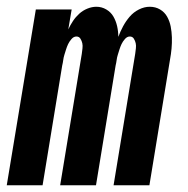

<svg xmlns="http://www.w3.org/2000/svg" viewBox="-37 -548 557 568"><path d="M-17 0 69 -520H175L165 -461Q171 -474 179 -486Q187 -498 197.5 -507.5Q208 -517 221.5 -522.5Q235 -528 248 -528Q264 -528 277.5 -520Q291 -512 298.5 -499Q306 -486 309.5 -470.5Q313 -455 313 -439Q319 -455 327 -470Q335 -485 346.5 -498.5Q358 -512 374 -520Q390 -528 406 -528Q423 -528 436.5 -520Q450 -512 457.5 -498.5Q465 -485 468 -469.5Q471 -454 471.5 -437.5Q472 -421 470.5 -404.5Q469 -388 466 -372L405 0H299L363 -389Q364 -397 365 -405Q366 -413 364.5 -420Q363 -427 359 -433.5Q355 -440 347 -440Q339 -440 332.5 -432.5Q326 -425 322.5 -417.5Q319 -410 316.5 -402Q314 -394 311.5 -386Q309 -378 308 -370Q307 -362 305 -354L247 0H141L205 -389Q206 -397 207 -405Q208 -413 206.5 -420Q205 -427 201 -433.5Q197 -440 189 -440Q181 -440 174.5 -432.5Q168 -425 164.5 -417.5Q161 -410 158.5 -402Q156 -394 153.5 -386Q151 -378 150 -370Q149 -362 147 -354L89 0Z"/></svg>

Font: Iosevka Extrabold Oblique
Style: Regular
Weight: 800
Italic angle: -9°
Monospace: yes
Designer: Belleve Invis
Foundry: Belleve Invis
Version: Version 32.5.0; ttfautohint (v1.8.4)